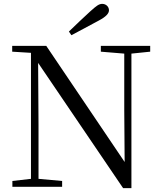

<svg xmlns="http://www.w3.org/2000/svg" viewBox="-20 -965 836 992"><path d="M336 -802 349 -783C396 -808 443 -833 489 -858C529 -879 543 -896 543 -912C543 -930 528 -945 508 -945C491 -945 477 -934 446 -906C411 -874 373 -838 336 -802ZM616 7H659V-688L756 -698V-728H501V-698L622 -688V-395L624 -128L219 -728H43V-698L140 -692V-41L44 -30V0H301V-30L179 -41V-319L177 -640Z"/></svg>

Font: Source Han Serif KR
Style: Regular
Weight: 400
Designer: Ryoko NISHIZUKA 西塚涼子 (kana & ideographs); Frank Grießhammer (Latin, Greek & Cyrillic); Wenlong ZHANG 张文龙 (bopomofo); San
Foundry: Adobe
Version: Version 2.001;hotconv 1.1.0;makeotfexe 2.6.0